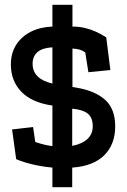

<svg xmlns="http://www.w3.org/2000/svg" viewBox="-20 -692 527 795"><path d="M126 -104Q147 -97 164 -93Q181 -89 197 -87V-255Q112 -267 68.5 -312Q25 -357 25 -425Q25 -472 47 -506.5Q69 -541 107.5 -560.5Q146 -580 197 -582V-672H280V-582Q307 -582 330.5 -576.5Q354 -571 376.5 -561Q399 -551 420 -537L437 -402L346 -393L333 -475Q322 -483 309.5 -486.5Q297 -490 280 -491V-332L297 -329Q374 -316 415.5 -278.5Q457 -241 457 -169Q457 -94 411.5 -49Q366 -4 279 2V83H197V2Q165 -1 137 -6.5Q109 -12 86 -19Q63 -26 47 -33L30 -156L117 -166ZM279 -88Q320 -96 342 -116.5Q364 -137 364 -169Q364 -205 343.5 -221.5Q323 -238 279 -242ZM197 -496Q156 -494 135.5 -476.5Q115 -459 115 -428Q115 -365 197 -346Z"/></svg>

Font: Podkova
Style: Bold
Weight: 700
Designer: Ilya Yudin
Foundry: Cyreal (www.cyreal.org)
Version: Version 2.102; ttfautohint (v1.8.1.43-b0c9)